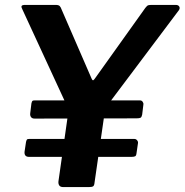

<svg xmlns="http://www.w3.org/2000/svg" viewBox="-20 -762 752 782"><path d="M696 -742Q706 -742 710 -735.5Q714 -729 709 -721L419 -335Q413 -327 409.5 -318.5Q406 -310 404 -288L365 -18Q364 -6 359 -3Q354 0 341 0H238Q226 0 221.5 -6.5Q217 -13 218 -23L257 -297Q258 -309 257.5 -315Q257 -321 253 -330L71 -724Q66 -733 68 -737.5Q70 -742 83 -742H207Q219 -742 223.5 -737Q228 -732 231 -723L353 -442Q357 -433 360.5 -435.5Q364 -438 370 -447L572 -730Q579 -739 583.5 -740.5Q588 -742 599 -742H696ZM559 -295Q557 -285 552.5 -282.5Q548 -280 536 -280L121 -279Q111 -279 106.5 -285Q102 -291 103 -300L108 -341Q110 -349 112 -351Q114 -353 120 -353H551Q557 -353 561 -347.5Q565 -342 564 -336ZM536 -138Q535 -128 530.5 -125.5Q526 -123 514 -123H99Q88 -123 83.5 -128.5Q79 -134 80 -144L86 -184Q88 -192 90 -194Q92 -196 98 -196H528Q534 -196 538.5 -190.5Q543 -185 542 -179Z"/></svg>

Font: Libre Franklin Thin SemiBold
Style: Italic
Weight: 600
Italic angle: -8°
Version: Version 3.000